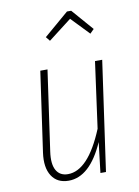

<svg xmlns="http://www.w3.org/2000/svg" viewBox="-87 -829 648 898"><g transform="rotate(-10 236.5 -380.5)"><path d="M192.9 -649.9 176.8 -669.9 294.9 -771H314.9L403.8 -668.9L384.8 -649.9L303.2 -734.9ZM166 9.8Q111.8 9.8 85.9 -30.5Q60.1 -70.8 69.8 -140.1L124 -520H158.2L104 -139.2Q95.7 -81.1 112.8 -51Q129.9 -21 168 -21Q264.6 -21 340.8 -206.1L383.8 -520H418L344.2 0H317.9L335 -144Q267.1 9.8 166 9.8Z"/></g></svg>

Font: Fira Sans Compressed UltraLight
Style: Italic
Weight: 200
Width: 3
Italic angle: -8°
Designer: Carrois Corporate & Edenspiekermann AG
Foundry: Carrois Corporate GbR & Edenspiekermann AG
Version: Version 4.203;PS 004.203;hotconv 1.0.88;makeotf.lib2.5.64775